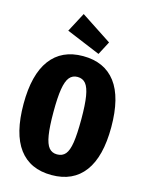

<svg xmlns="http://www.w3.org/2000/svg" viewBox="-140 -1038 864 1140"><g transform="rotate(15 291.5 -468.5)"><path d="M561 -348Q561 -167 492 -74.5Q423 18 291 18Q159 18 90.5 -73.5Q22 -165 22 -348Q22 -528 91 -620.5Q160 -713 291 -713Q423 -713 492 -622Q561 -531 561 -348ZM206 -348Q206 -257 214.5 -205Q223 -153 241.5 -131Q260 -109 291 -109Q324 -109 342.5 -131Q361 -153 369 -204.5Q377 -256 377 -348Q377 -437 368.5 -488.5Q360 -540 341.5 -562.5Q323 -585 291 -585Q260 -585 241.5 -562.5Q223 -540 214.5 -488.5Q206 -437 206 -348ZM418 -831 375 -749 166 -836 229 -955Z"/></g></svg>

Font: Fira Sans Compressed ExtraBold
Style: Regular
Weight: 800
Width: 1
Designer: bBox Type GmbH & Carrois Corporate GbR & Edenspiekermann AG
Foundry: bBox Type GmbH & Carrois Corporate GbR & Edenspiekermann AG
Version: Version 4.301